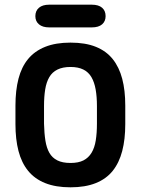

<svg xmlns="http://www.w3.org/2000/svg" viewBox="-20 -789 602 820"><path d="M515 -338Q515 -403 502 -452.5Q489 -502 461.5 -536.5Q434 -571 389.5 -589Q345 -607 281 -607Q218 -607 173 -589Q128 -571 100 -537Q72 -503 59 -453Q46 -403 46 -338V-259Q46 -194 59 -144Q72 -94 100 -59.5Q128 -25 173 -7Q218 11 281 11Q344 11 389 -7Q434 -25 461.5 -59.5Q489 -94 502 -144Q515 -194 515 -259ZM168 -261V-336Q168 -376 173 -407Q178 -438 190.5 -459.5Q203 -481 225.5 -492Q248 -503 281 -503Q314 -503 336 -492Q358 -481 370.5 -459.5Q383 -438 388.5 -407Q394 -376 394 -336V-261Q394 -221 389 -189.5Q384 -158 371 -136.5Q358 -115 336.5 -104Q315 -93 281 -93Q247 -93 225 -104Q203 -115 191 -136Q179 -157 174 -188Q169 -219 168 -261ZM190 -769Q162 -769 146.5 -756Q131 -743 131 -720Q131 -698 146.5 -685Q162 -672 190 -672H372Q401 -672 416 -685Q431 -698 431 -720Q431 -743 416 -756Q401 -769 372 -769Z"/></svg>

Font: Beiruti
Style: Bold
Weight: 700
Designer: Arlette Boutros
Foundry: Boutros
Version: Version 1.41